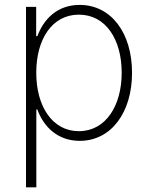

<svg xmlns="http://www.w3.org/2000/svg" viewBox="-20 -574 628 798"><path d="M88.1 204.5H131V-119H135.3C160.5 -48.3 218.8 11.4 311.4 11.4C442.1 11.4 528.8 -106.5 528.8 -271.3C528.8 -436.1 442.8 -553.6 311.1 -553.6C217 -553.6 161.2 -493.6 135.3 -423.7H130.3V-545.5H88.1ZM130.7 -271.7C130.7 -410.9 196.4 -513.1 307.9 -513.1C420.5 -513.1 485.8 -408.7 485.8 -271.7C485.8 -134.6 419.4 -28.8 307.9 -28.8C197.4 -28.8 130.7 -132.1 130.7 -271.7Z"/></svg>

Font: Karasuma Gothic
Style: Thin
Weight: 200
Designer: Rasmus Andersson / Ryoko Ishizuka
Foundry: rsms
Version: Version 1.00